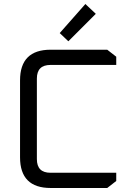

<svg xmlns="http://www.w3.org/2000/svg" viewBox="-20 -938 650 958"><path d="M80 -153V-537Q80 -690 233 -690H515L560 -655V-614H232Q164 -614 164 -546V-144Q164 -76 232 -76H560V-35L515 0H233Q80 0 80 -153ZM278 -773 406 -918 458 -869 321 -732Z"/></svg>

Font: Oxanium
Style: Regular
Weight: 400
Designer: Severin Meyer
Version: Version 1.001